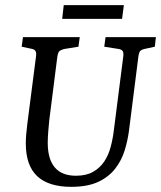

<svg xmlns="http://www.w3.org/2000/svg" viewBox="-20 -713 624 744"><path d="M256 11Q168 11 124 -30.5Q80 -72 80 -157Q80 -173 81.5 -192Q83 -211 86 -234L120 -498Q121 -510 117 -516Q113 -522 102 -524L64 -532L69 -569H289L284 -532L228 -523Q218 -520 211.5 -516Q205 -512 202 -492L171 -248Q169 -229 167 -204Q165 -179 165 -160Q165 -96 192.5 -64Q220 -32 274 -32Q314 -32 340.5 -47Q367 -62 383.5 -86.5Q400 -111 408.5 -142.5Q417 -174 421 -207L458 -497Q459 -510 455 -515.5Q451 -521 441 -523L384 -532L389 -569H584L580 -532L543 -524Q528 -521 523 -515Q518 -509 516 -492L480 -208Q475 -169 463 -130Q451 -91 426 -59Q401 -27 360 -8Q319 11 256 11ZM227 -693H460L453 -640H221Z"/></svg>

Font: Yrsa
Style: Italic
Weight: 400
Italic angle: -7.10001°
Designer: Anna Giedrys (Yrsa+Rasa design), David Brezina (Yrsa art-direction, Rasa art-direction, design)
Foundry: Rosetta Type Foundry
Version: Version 2.004